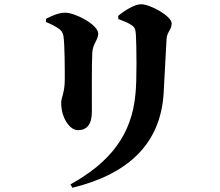

<svg xmlns="http://www.w3.org/2000/svg" viewBox="-20 -813 1040 907"><path d="M753 -372C757 -432 763 -574 767 -631C769 -661 791 -674 791 -702C791 -737 690 -793 646 -793C616 -793 568 -763 538 -738L539 -723C560 -715 582 -707 599 -696C618 -684 620 -675 622 -648C625 -597 627 -437 620 -370C603 -176 500 -46 313 58L322 74C580 11 738 -129 753 -372ZM257 -678C271 -668 277 -659 280 -641C286 -598 286 -488 286 -437C286 -375 269 -352 269 -327C269 -257 309 -198 348 -198C390 -198 414 -225 414 -285C414 -367 413 -520 416 -564C418 -607 444 -624 444 -654C444 -696 336 -753 288 -753C257 -753 224 -738 197 -724V-709C220 -700 243 -688 257 -678Z"/></svg>

Font: Noto Serif KR Black
Style: Regular
Weight: 900
Version: Version 1.001;PS 1.001;hotconv 16.6.54;makeotf.lib2.5.65590